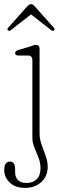

<svg xmlns="http://www.w3.org/2000/svg" viewBox="-30 -681 320 934"><path d="M162.5 -32Q162.5 -4.5 172.5 23Q182.5 50.5 192.2 77.2Q202 104 202 130Q202 176.5 171 204.8Q140 233 91.5 233Q44.5 233 17.5 207Q-9.5 181 -9.5 147Q-9.5 105 18.5 105Q43.5 105 43.5 142V156Q43.5 180.5 57.2 195Q71 209.5 100 209Q131.5 208.5 149.2 190.2Q167 172 167 136.5Q167 110.5 157.2 85.8Q147.5 61 137.5 37Q127.5 13 127.5 -10V-387Q127.5 -411 106.5 -411H59.5Q43.5 -411 43.5 -423Q43.5 -433 59.5 -438L114.5 -454Q122 -456.5 130.5 -459.8Q139 -463 143.5 -463Q162.5 -463 162.5 -443ZM232 -532.5Q226.5 -529 218 -535L121 -611L23.5 -535Q15 -529 9.5 -532.5Q2.5 -537.5 10 -546.5L102 -649.5Q112.5 -661 121.5 -661Q129.5 -661 139.5 -649.5L231.5 -546.5Q239 -537.5 232 -532.5Z"/></svg>

Font: Fraunces 9pt S100 Thin
Style: Regular
Weight: 100
Version: Version 1.000; ttfautohint (v1.8.3)